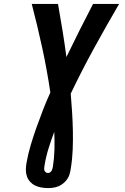

<svg xmlns="http://www.w3.org/2000/svg" viewBox="-20 -755 640 980"><path d="M225 205Q208 205 191 202Q174 199 159.5 192Q145 185 134 173Q123 161 117.5 145.5Q112 130 112 113Q112 96 115 78Q123 32 136.5 -13.5Q150 -59 166 -104Q182 -149 199.5 -194Q217 -239 237 -283Q220 -398 195.5 -511Q171 -624 142 -735H276Q288 -668 299 -600Q310 -532 319 -464Q352 -532 386 -600Q420 -668 455 -735H588Q522 -622 459.5 -508Q397 -394 341 -277Q345 -230 348 -182.5Q351 -135 352 -87Q353 -39 351 10Q349 59 341 107Q339 121 335 134.5Q331 148 323 159.5Q315 171 303.5 180.5Q292 190 279 195.5Q266 201 252 203Q238 205 225 205ZM225 128Q231 128 236 124.5Q241 121 243.5 116.5Q246 112 247.5 106.5Q249 101 250 96Q257 51 258 6.5Q259 -38 257 -82Q241 -40 227.5 3.5Q214 47 207 91Q206 98 205.5 104Q205 110 207 115.5Q209 121 214 124.5Q219 128 225 128Z"/></svg>

Font: Iosevka Slab XBdEx
Style: Italic
Weight: 800
Width: 7
Italic angle: -9°
Monospace: yes
Designer: Belleve Invis
Foundry: Belleve Invis
Version: Version 11.1.1; ttfautohint (v1.8.3)